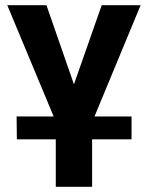

<svg xmlns="http://www.w3.org/2000/svg" viewBox="-20 -520 570 740"><path d="M8 -500H159L265 -195L372 -500H522L335 -49H196ZM195 -52H335V200H195ZM44 -71H487V17H45Z"/></svg>

Font: Moderustic SemiBold
Style: Regular
Weight: 600
Designer: Tural Alisoy
Foundry: TAFT Foundry
Version: Version 2.120